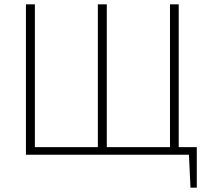

<svg xmlns="http://www.w3.org/2000/svg" viewBox="-20 -710 959 881"><path d="M800 -35V-690H760V-35H470V-690H429V-35H140V-690H99V0H847L854 151H883V-35Z"/></svg>

Font: Exo 2 Extra Light
Style: Regular
Weight: 250
Designer: Natanael Gama
Version: Version 1.001;PS 001.001;hotconv 1.0.88;makeotf.lib2.5.64775